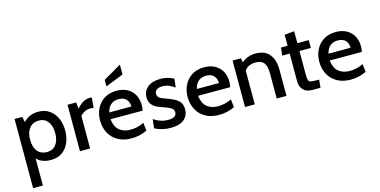

<svg xmlns="http://www.w3.org/2000/svg" viewBox="-90 -1242 3898 1972"><g transform="rotate(-15 1859.0 -255.5)"><path d="M532 -247Q532 -175 507 -116.5Q482 -58 433 -24Q384 10 314 10Q217 10 164 -46V242H60V-494H142L154 -436Q216 -503 314 -503Q381 -503 430.5 -469Q480 -435 506 -376.5Q532 -318 532 -247ZM426 -247Q426 -324 391 -369Q356 -414 296 -414Q233 -414 196 -370Q159 -326 159 -247Q159 -165 195.5 -122Q232 -79 296 -79Q357 -79 391.5 -124Q426 -169 426 -247Z M623 -494H715L722 -425Q788 -504 860 -504Q871 -504 883 -502L874 -393Q858 -397 838 -397Q804 -397 774 -381Q744 -365 731 -344V0H623Z M904 -251Q904 -320 932.5 -377.5Q961 -435 1015.5 -469Q1070 -503 1145 -503Q1243 -503 1301 -445.5Q1359 -388 1359 -292Q1359 -266 1353 -236H1011Q1021 -153 1066.5 -116Q1112 -79 1182 -79Q1261 -79 1327 -113L1337 -28Q1257 10 1171 10Q1086 10 1025.5 -25Q965 -60 934.5 -119Q904 -178 904 -251ZM1252 -307Q1252 -354 1225 -384Q1198 -414 1144 -414Q1043 -414 1017 -307ZM1058 -642 1249 -753V-648L1058 -573Z M1419 -30 1430 -126Q1459 -105 1498 -90.5Q1537 -76 1583 -76Q1626 -76 1649 -90Q1672 -104 1672 -132Q1672 -163 1647.5 -179.5Q1623 -196 1576 -211Q1528 -227 1497 -242.5Q1466 -258 1446 -286Q1426 -314 1426 -358Q1426 -421 1473.5 -462.5Q1521 -504 1611 -504Q1689 -504 1753 -469L1742 -377Q1711 -400 1680.5 -412.5Q1650 -425 1613 -425Q1574 -425 1552 -410Q1530 -395 1530 -366Q1530 -345 1541 -332Q1552 -319 1573 -310Q1594 -301 1639 -285Q1703 -263 1740.5 -231Q1778 -199 1778 -137Q1778 -73 1731.5 -31.5Q1685 10 1587 10Q1493 10 1419 -30Z M1835 -251Q1835 -320 1863.5 -377.5Q1892 -435 1946.5 -469Q2001 -503 2076 -503Q2174 -503 2232 -445.5Q2290 -388 2290 -292Q2290 -266 2284 -236H1942Q1952 -153 1997.5 -116Q2043 -79 2113 -79Q2192 -79 2258 -113L2268 -28Q2188 10 2102 10Q2017 10 1956.5 -25Q1896 -60 1865.5 -119Q1835 -178 1835 -251ZM2183 -307Q2183 -354 2156 -384Q2129 -414 2075 -414Q1974 -414 1948 -307Z M2378 -494H2467L2474 -449Q2539 -503 2624 -503Q2723 -503 2771 -442.5Q2819 -382 2819 -274V0H2715V-270Q2715 -345 2688 -379.5Q2661 -414 2599 -414Q2561 -414 2530.5 -400Q2500 -386 2482 -359V0H2378Z M2963 -113V-411H2884L2893 -494H2963V-611L3067 -621V-494H3188V-411H3067V-166Q3067 -120 3072.5 -102.5Q3078 -85 3095 -80Q3112 -75 3159 -75H3186L3178 10H3093Q3028 10 2995.5 -25.5Q2963 -61 2963 -113Z M3235 -251Q3235 -320 3263.5 -377.5Q3292 -435 3346.5 -469Q3401 -503 3476 -503Q3574 -503 3632 -445.5Q3690 -388 3690 -292Q3690 -266 3684 -236H3342Q3352 -153 3397.5 -116Q3443 -79 3513 -79Q3592 -79 3658 -113L3668 -28Q3588 10 3502 10Q3417 10 3356.5 -25Q3296 -60 3265.5 -119Q3235 -178 3235 -251ZM3583 -307Q3583 -354 3556 -384Q3529 -414 3475 -414Q3374 -414 3348 -307Z"/></g></svg>

Font: Cabin Medium
Style: Regular
Weight: 500
Designer: Pablo Impallari
Foundry: Pablo Impallari. http://www.impallari.com Igino Marini. http://www.ikern.com
Version: Version 2.001